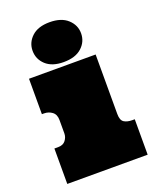

<svg xmlns="http://www.w3.org/2000/svg" viewBox="-142 -842 744 923"><g transform="rotate(-20 230.5 -380.0)"><path d="M380.9 -538.1V-233.9Q380.9 -201.2 397 -191.2Q413.1 -181.2 438 -181.2H451.2V0H40V-181.2H59.1Q85 -181.2 97.4 -197.5Q109.9 -213.9 109.9 -232.9V-301.8Q109.9 -330.1 92 -343.5Q74.2 -356.9 50.8 -356.9H40V-538.1ZM102.1 -658.2Q102.1 -700.2 134 -730Q166 -759.8 225.1 -759.8Q285.2 -759.8 317.6 -730Q350.1 -700.2 350.1 -658.2Q350.1 -615.2 317.6 -585.7Q285.2 -556.2 225.1 -556.2Q166 -556.2 134 -585.7Q102.1 -615.2 102.1 -658.2Z"/></g></svg>

Font: Ultra
Style: Regular
Weight: 400
Designer: Astigmatic (AOETI)
Foundry: Astigmatic (AOETI)
Version: Version 1.001